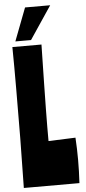

<svg xmlns="http://www.w3.org/2000/svg" viewBox="-66 -1076 499 1111"><g transform="rotate(-5 183.0 -520.0)"><path d="M200 -818Q197 -681 195.5 -592Q194 -503 193 -442.5Q192 -382 192 -341Q192 -300 192 -258L349 -264Q351 -231 352 -199Q353 -167 353 -135Q353 -102 352 -68.5Q351 -35 349 0H26Q29 -140 30.5 -287Q32 -434 32 -574Q32 -639 32 -700Q32 -761 31 -818ZM124 -1040H270L142 -849H51Z"/></g></svg>

Font: Ranchers
Style: Regular
Weight: 400
Designer: Pablo Impallari, Brenda Gallo
Foundry: Pablo Impallari, Brenda Gallo
Version: Version 1.000; ttfautohint (v0.8) -G 200 -r 50